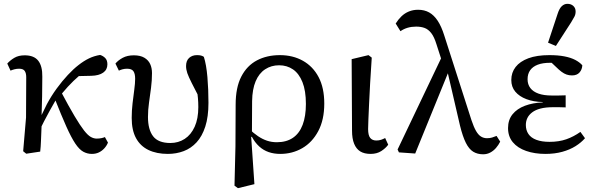

<svg xmlns="http://www.w3.org/2000/svg" viewBox="-20 -792 3100 1003"><path d="M117 11 101 -2 116 -178 117 -389Q117 -410 109 -421.5Q101 -433 80 -433Q67 -433 55.5 -430Q44 -427 35 -423L18 -460Q33 -477 55 -490Q77 -503 109 -503Q158 -503 180 -474.5Q202 -446 201 -391Q201 -344 200 -288.5Q199 -233 197 -181L199 -179Q198 -149 196.5 -117Q195 -85 194 -55Q193 -25 190 0ZM181 -97 163 -172H188L225 -248Q248 -291 276.5 -330Q305 -369 334.5 -400.5Q364 -432 390 -452Q418 -474 445 -487Q472 -500 503 -505Q519 -500 530 -488.5Q541 -477 541 -456Q541 -428 519 -412.5Q497 -397 457 -396L368 -394L458 -444Q425 -423 394 -396.5Q363 -370 334.5 -339Q306 -308 280 -273L271 -269Q256 -243 240.5 -215Q225 -187 210 -158Q195 -129 181 -97ZM460 12Q436 12 415 0.5Q394 -11 373 -42.5Q352 -74 326.5 -131Q301 -188 265 -279L296 -318Q340 -235 369.5 -185.5Q399 -136 419 -110.5Q439 -85 454.5 -76.5Q470 -68 485 -68Q499 -68 510.5 -70.5Q522 -73 528 -76L544 -47Q537 -30 524.5 -16.5Q512 -3 496 4.5Q480 12 460 12Z M857 12Q798 12 755.5 -8.5Q713 -29 690.5 -70.5Q668 -112 668 -176Q668 -214 672.5 -252.5Q677 -291 681.5 -324Q686 -357 686 -381Q686 -407 677 -420Q668 -433 644 -433Q631 -433 620 -430Q609 -427 601 -423L583 -460Q597 -477 621 -490Q645 -503 679 -503Q713 -503 734 -490.5Q755 -478 764.5 -457.5Q774 -437 774 -410Q774 -372 769 -333Q764 -294 758.5 -256Q753 -218 753 -181Q753 -115 780 -80Q807 -45 870 -45Q912 -45 945 -66.5Q978 -88 997 -130Q1016 -172 1016 -233Q1016 -257 1014 -279.5Q1012 -302 1009 -325H1030V-264Q999 -324 982 -357.5Q965 -391 958.5 -410Q952 -429 952 -447Q952 -475 968 -489.5Q984 -504 1009 -504Q1021 -504 1029.5 -502Q1038 -500 1045 -495Q1058 -454 1063.5 -389.5Q1069 -325 1069 -255Q1069 -182 1052.5 -131Q1036 -80 1007 -48.5Q978 -17 939.5 -2.5Q901 12 857 12Z M1205 178 1210 -28 1211 -245Q1211 -335 1240.5 -392Q1270 -449 1322 -476.5Q1374 -504 1442 -504Q1510 -504 1562.5 -474.5Q1615 -445 1644.5 -389Q1674 -333 1674 -251Q1674 -166 1642.5 -107Q1611 -48 1559 -18Q1507 12 1444 12Q1411 12 1383.5 2.5Q1356 -7 1334 -27Q1312 -47 1296 -77H1275L1281 -119Q1305 -96 1328 -80.5Q1351 -65 1375 -57Q1399 -49 1426 -49Q1476 -49 1510 -72Q1544 -95 1561 -140Q1578 -185 1578 -249Q1578 -318 1560 -363Q1542 -408 1510.5 -429.5Q1479 -451 1438 -451Q1397 -451 1365 -430Q1333 -409 1315.5 -367.5Q1298 -326 1297 -264L1296 -83L1292 -79L1309 170L1223 191Z M1916 12Q1883 12 1862 -1Q1841 -14 1830 -41Q1819 -68 1819 -109L1817 -483L1905 -504L1922 -491Q1917 -417 1913.5 -356Q1910 -295 1908 -248Q1906 -201 1904.5 -168Q1903 -135 1903 -118Q1903 -85 1914 -71.5Q1925 -58 1946 -58Q1960 -58 1971.5 -62Q1983 -66 1992 -71L2008 -36Q1995 -18 1972 -3Q1949 12 1916 12Z M2064 4 2057 -11 2295 -510 2327 -427 2149 10ZM2504 14Q2474 14 2452 0.5Q2430 -13 2413.5 -46Q2397 -79 2383 -136L2319 -412H2308L2260 -561Q2248 -600 2232.5 -619.5Q2217 -639 2198 -646Q2179 -653 2154 -653Q2130 -653 2109.5 -647Q2089 -641 2072 -629L2047 -669Q2060 -690 2077 -706.5Q2094 -723 2116 -732Q2138 -741 2164 -741Q2197 -741 2222 -727Q2247 -713 2266.5 -683.5Q2286 -654 2301 -606L2443 -164Q2455 -128 2467 -107.5Q2479 -87 2493 -78.5Q2507 -70 2524 -70Q2539 -70 2550.5 -73.5Q2562 -77 2574 -82L2593 -52Q2584 -34 2571 -19Q2558 -4 2541 5Q2524 14 2504 14Z M2829 12Q2773 12 2728.5 -3.5Q2684 -19 2659 -49Q2634 -79 2634 -123Q2634 -166 2657.5 -195Q2681 -224 2722 -239.5Q2763 -255 2815 -257V-259Q2767 -260 2730 -274Q2693 -288 2672 -313Q2651 -338 2651 -374Q2651 -413 2673.5 -442Q2696 -471 2740 -487.5Q2784 -504 2850 -504Q2895 -504 2928.5 -497.5Q2962 -491 2985 -479Q3008 -467 3022 -451Q3021 -429 3007.5 -413.5Q2994 -398 2968 -398Q2953 -398 2940 -402.5Q2927 -407 2913.5 -417Q2900 -427 2884 -443L2846 -479L2923 -474L2948 -452Q2929 -457 2906.5 -460.5Q2884 -464 2854 -464Q2815 -464 2789 -454Q2763 -444 2749.5 -425Q2736 -406 2736 -378Q2736 -351 2750.5 -332Q2765 -313 2793 -303Q2821 -293 2863 -293Q2880 -293 2897 -293Q2914 -293 2935 -294V-231Q2913 -232 2898.5 -232Q2884 -232 2870 -232Q2831 -232 2804 -225Q2777 -218 2760 -205Q2743 -192 2735 -175.5Q2727 -159 2727 -139Q2727 -112 2740.5 -92Q2754 -72 2782 -61.5Q2810 -51 2851 -51Q2900 -51 2938.5 -64.5Q2977 -78 3012 -103L3036 -70Q3016 -47 2986.5 -28.5Q2957 -10 2917.5 1Q2878 12 2829 12ZM2843 -569 2893 -720Q2902 -748 2915 -760Q2928 -772 2944 -772Q2963 -772 2975 -761Q2987 -750 2987 -732Q2987 -717 2981 -705.5Q2975 -694 2964 -676L2884 -552Z"/></svg>

Font: Source Serif 4
Style: Regular
Weight: 400
Designer: Frank Grießhammer
Foundry: Adobe Systems Incorporated
Version: Version 4.004;hotconv 1.0.116;makeotfexe 2.5.65601